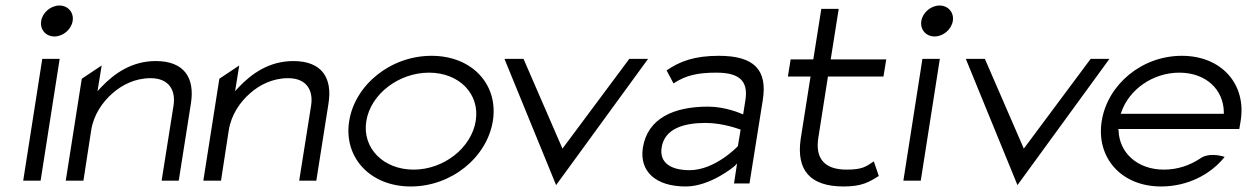

<svg xmlns="http://www.w3.org/2000/svg" viewBox="-20 -664 4514 695"><path d="M177 -532C208 -532 238 -557 243 -588C248 -619 226 -644 195 -644C164 -644 134 -619 129 -588C124 -557 146 -532 177 -532ZM127 -10 196 -451H133L64 -10Z M282 -10 310 -192C319 -249 351 -295 388 -327C421 -356 468 -381 525 -381C592 -381 617 -337 608 -281L565 -10H627L671 -289C686 -382 647 -443 544 -443C457 -443 393 -398 345 -347L333 -334L348 -427L276 -379L218 -10Z M780 -10 808 -192C817 -249 849 -295 886 -327C919 -356 966 -381 1023 -381C1090 -381 1115 -337 1106 -281L1063 -10H1125L1169 -289C1184 -382 1145 -443 1042 -443C955 -443 891 -398 843 -347L831 -334L846 -427L774 -379L716 -10Z M1467 11C1615 11 1743 -95 1764 -226C1785 -357 1690 -462 1542 -462C1394 -462 1265 -357 1244 -226C1223 -95 1319 11 1467 11ZM1533 -401C1642 -401 1718 -324 1702 -226C1686 -128 1586 -50 1477 -50C1368 -50 1290 -128 1306 -226C1322 -324 1424 -401 1533 -401Z M1993 6 2326 -451H2258L2016 -126L1875 -451H1806Z M2462 11C2552 11 2638 -62 2638 -62L2648 -72L2637 0H2693L2741 -301C2759 -412 2709 -462 2582 -462C2494 -462 2440 -442 2393 -409L2418 -362C2463 -392 2507 -401 2573 -401C2654 -401 2690 -373 2678 -300L2670 -250L2662 -253C2662 -253 2607 -278 2543 -278C2419 -278 2324 -236 2307 -129C2294 -44 2353 11 2462 11ZM2534 -219C2598 -219 2657 -196 2657 -196L2661 -195L2651 -135L2650 -134C2650 -134 2569 -48 2476 -48C2411 -48 2366 -73 2375 -130C2386 -201 2460 -219 2534 -219Z M2914 -387 2878 -159C2863 -49 2911 11 3034 11C3100 11 3126 -5 3161 -27L3143 -80C3115 -61 3102 -50 3044 -50C2963 -50 2931 -92 2942 -164L2977 -387H3178L3188 -449H2987L3016 -632H2953L2924 -449H2842L2832 -387Z M3363 -532C3394 -532 3424 -557 3429 -588C3434 -619 3412 -644 3381 -644C3350 -644 3320 -619 3315 -588C3310 -557 3332 -532 3363 -532ZM3313 -10 3382 -451H3319L3250 -10Z M3663 6 3996 -451H3928L3686 -126L3545 -451H3476Z M4183 11C4277 11 4361 -31 4413 -96C4398 -101 4354 -112 4324 -90C4286 -65 4242 -50 4193 -50C4098 -50 4032 -110 4029 -191L4028 -197H4466L4471 -227C4492 -358 4403 -462 4258 -462C4112 -462 3989 -357 3968 -226C3947 -95 4037 11 4183 11ZM4039 -258C4067 -340 4153 -401 4249 -401C4345 -401 4409 -340 4410 -258V-252H4037Z"/></svg>

Font: Charger Pro
Style: LitExtObl
Weight: 300
Designer: Jasper
Foundry: Cannot Into Space Fonts
Version: Version 1.09